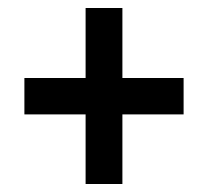

<svg xmlns="http://www.w3.org/2000/svg" viewBox="-20 -563 520 480"><path d="M194 -277V-103H286V-277H439V-368H286V-543H194V-368H41V-277Z"/></svg>

Font: Noto Sans Gurmukhi UI Condensed SemiBold
Style: Regular
Weight: 600
Width: 3
Designer: Jelle Bosma - Monotype Design Team
Foundry: Monotype Imaging Inc.
Version: Version 2.004